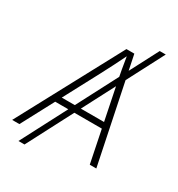

<svg xmlns="http://www.w3.org/2000/svg" viewBox="-229 -952 1090 1179"><g transform="rotate(30 316.5 -363.0)"><path d="M598.6 -819.3 123.5 92.8H80.6L555.7 -819.3ZM-17.6 0 372.6 -727.5H428.7L579.1 0H532.7L426.8 -520Q419.4 -557.6 410.9 -604.2Q402.3 -650.9 393.6 -708H405.3Q377.9 -652.3 354.5 -605.7Q331.1 -559.1 310.1 -520L33.7 0ZM136.2 -229 143.6 -271H507.8L501 -229Z"/></g></svg>

Font: Inter 16pt ExtraLight
Style: Italic
Weight: 250
Italic angle: -9.3988°
Version: Version 4.001;git-66647c0bb